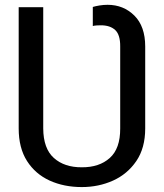

<svg xmlns="http://www.w3.org/2000/svg" viewBox="-20 -757 671 787"><path d="M315.4 9.8Q242.2 9.8 183.6 -16.8Q125 -43.5 90.8 -96.9Q56.6 -150.4 56.6 -230.5V-727.5H157.2V-230.5Q157.7 -147.9 200.9 -109.4Q244.1 -70.8 315.4 -71.3Q386.7 -70.8 429.9 -109.4Q473.1 -147.9 472.7 -230.5V-566.4Q473.1 -614.7 452.1 -634Q431.2 -653.3 393.6 -653.3Q387.2 -653.3 377.2 -652.8Q367.2 -652.3 360.4 -650.4V-728.5Q371.6 -731.9 387.9 -734.6Q404.3 -737.3 420.9 -737.3Q486.3 -737.3 530.8 -693.1Q575.2 -648.9 575.2 -566.4V-230.5Q575.2 -150.4 538.8 -96.9Q502.4 -43.5 443.4 -16.8Q384.3 9.8 315.4 9.8Z"/></svg>

Font: GitLab Sans
Style: Regular
Weight: 400
Designer: Rasmus Andersson
Foundry: Modifications by GitLab B.V., manufactured by rsms
Version: Version 4.000;git-c8fb6b7